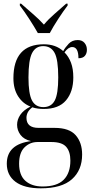

<svg xmlns="http://www.w3.org/2000/svg" viewBox="-20 -786 502 1045"><path d="M202 239Q112 239 64.5 203.5Q17 168 17 105Q17 -1 149 -18Q110 -27 91.5 -52Q73 -77 73 -107Q73 -135 90.5 -161Q108 -187 146 -206Q104 -222 78.5 -262Q53 -302 53 -360Q53 -545 219 -545Q283 -545 324 -508Q335 -528 354 -548Q373 -568 403 -568Q427 -568 440 -552.5Q453 -537 453 -515Q453 -495 442 -482Q431 -469 407 -469Q407 -530 373 -530Q352 -530 331 -501Q354 -478 366.5 -444.5Q379 -411 379 -365Q379 -287 339.5 -240Q300 -193 218 -193Q203 -193 186.5 -195Q170 -197 156 -202Q138 -188 131 -174Q124 -160 124 -145Q124 -90 190 -90H277Q357 -90 392 -50Q427 -10 427 55Q427 140 371.5 189.5Q316 239 202 239ZM216 -203Q259 -203 278 -239Q297 -275 297 -365Q297 -462 277 -498.5Q257 -535 215 -535Q174 -535 154.5 -497Q135 -459 135 -364Q135 -276 154 -239.5Q173 -203 216 -203ZM212 229Q290 229 326.5 192.5Q363 156 363 88Q363 39 340 13Q317 -13 260 -13H184Q143 -13 113.5 16Q84 45 84 105Q84 168 118.5 198.5Q153 229 212 229ZM186 -606Q167 -640 139 -683Q111 -726 88 -756V-766H95Q123 -741 158 -711Q193 -681 219 -652Q243 -681 277.5 -711Q312 -741 340 -766H348V-756Q325 -726 297 -683Q269 -640 251 -606Z"/></svg>

Font: Noto Serif Display Condensed
Style: Regular
Weight: 400
Width: 3
Designer: Monotype Design Team
Foundry: Monotype Imaging Inc.
Version: Version 2.009